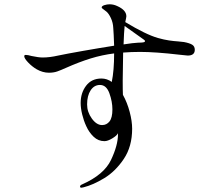

<svg xmlns="http://www.w3.org/2000/svg" viewBox="-20 -825 1040 895"><path d="M888 -593Q888 -566 855 -566Q854 -566 816 -570Q704 -583 633 -583Q592 -583 554 -580Q552 -494 552 -449Q552 -401 553 -383Q573 -347 584.5 -303.5Q596 -260 596 -225Q596 -142 557 -84Q518 -26 466 5.5Q414 37 370 48Q363 50 360 50Q353 50 353 45Q353 38 364 34Q465 -11 497.5 -79.5Q530 -148 530 -199V-204Q525 -193 503.5 -180Q482 -167 467 -167Q438 -167 416.5 -187.5Q395 -208 382 -237Q370 -263 363 -292Q356 -321 356 -345Q356 -392 381.5 -425.5Q407 -459 453 -459Q479 -459 501 -443Q512 -496 512 -576Q456 -569 402.5 -552.5Q349 -536 286 -508Q264 -498 247 -492Q230 -486 208 -486Q179 -486 151 -502Q129 -515 111 -534Q93 -553 93 -563Q93 -569 100 -569Q110 -569 127 -564Q160 -557 179 -557Q212 -557 251 -566Q289 -574 365.5 -587.5Q442 -601 512 -612Q510 -671 508 -694Q507 -719 497 -740.5Q487 -762 476 -771Q469 -777 461.5 -782Q454 -787 454 -790Q454 -797 466.5 -801Q479 -805 491 -805Q509 -805 526 -797Q569 -778 569 -749Q569 -745 564 -722Q660 -664 716 -648Q744 -640 768 -636.5Q792 -633 810 -632Q835 -630 838 -629Q864 -624 876 -616.5Q888 -609 888 -593ZM656 -633Q656 -637 649.5 -641Q643 -645 641 -647L561 -704Q558 -676 556 -618Q601 -625 623 -626Q628 -626 637.5 -626.5Q647 -627 651.5 -628.5Q656 -630 656 -633ZM504 -315Q504 -351 490 -390Q476 -429 446 -429Q419 -429 402.5 -404Q386 -379 386 -338Q386 -303 408 -272.5Q430 -242 456 -242Q477 -242 490.5 -259Q504 -276 504 -315Z"/></svg>

Font: Shippori Mincho
Style: Regular
Weight: 400
Designer: FONTDASU
Foundry: FONTDASU / Google Inc. / but / Adobe
Version: Version 3.110; ttfautohint (v1.8.3)